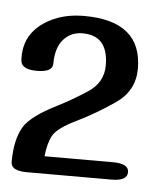

<svg xmlns="http://www.w3.org/2000/svg" viewBox="-35 -838 303 381"><g transform="rotate(5 116.5 -647.5)"><path d="M200.2 -488.3H31.7Q0 -488.3 0 -505.9Q0 -550.8 15.6 -576.7Q29.8 -599.6 80.6 -625Q107.9 -638.7 138.7 -658.7Q169.4 -678.7 169.4 -712.9Q169.4 -772.5 118.2 -772.5Q99.6 -772.5 86.9 -762.2Q65.4 -745.6 65.4 -707.5Q65.4 -690.4 34.2 -690.4Q4.9 -690.4 2 -706.1Q1.5 -709 1.5 -715.8Q1.5 -765.6 49.8 -791.5Q79.1 -807.1 118.2 -807.1Q233.4 -807.1 233.4 -711.9Q233.4 -668 196 -642.3Q158.7 -616.7 122.6 -599.1Q85 -581.1 75.7 -565.4Q66.9 -550.3 64 -522.9H200.2Q231.9 -522.9 231.9 -505.9Q231.9 -488.3 200.2 -488.3Z"/></g></svg>

Font: Gayathri
Style: Bold
Weight: 700
Designer: Binoy Dominic <binoy.domenic@gmail.com>
Foundry: SMC
Version: Version 1.000